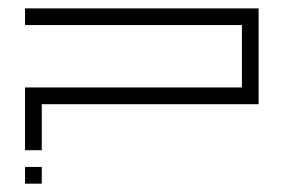

<svg xmlns="http://www.w3.org/2000/svg" viewBox="-20 -440 681 460"><path d="M40 -419.9Q320.3 -419.9 599.6 -419.9Q599.6 -304.7 599.6 -190.4Q339.8 -190.4 80.1 -190.4Q80.1 -134.8 80.1 -80.1Q59.6 -80.1 40 -80.1Q40 -80.1 40 -80.1Q40 -85.9 40 -90.8Q40 -160.2 40 -230.5Q299.8 -230.5 559.6 -230.5Q559.6 -304.7 559.6 -379.9Q299.8 -379.9 40 -379.9Q40 -400.4 40 -419.9ZM40 0Q40 -13.7 40 -27.3Q40 -33.2 40 -40Q59.6 -40 80.1 -40Q80.1 -19.5 80.1 0Q59.6 0 40 0Z"/></svg>

Font: Cataluna 
Style: Lite
Weight: 400
Version: Version 1.0